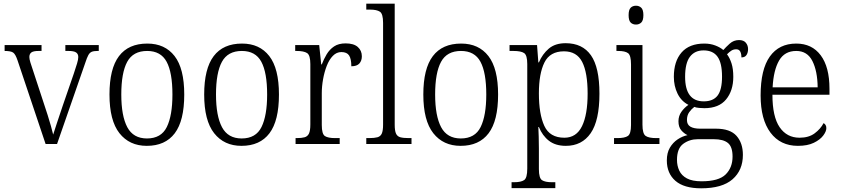

<svg xmlns="http://www.w3.org/2000/svg" viewBox="-20 -780 4561 1040"><path d="M75 -453Q64 -486 51.5 -495Q39 -504 5 -504V-536H205V-504H189Q161 -504 150 -496Q139 -488 139 -471Q139 -460 144.5 -442Q150 -424 156 -407L220 -212Q229 -186 238.5 -155.5Q248 -125 256 -97Q264 -69 268 -51Q274 -71 288 -112.5Q302 -154 320 -208L380 -382Q391 -415 397.5 -436.5Q404 -458 404 -471Q404 -488 392 -496Q380 -504 351 -504H334V-536H515V-504H508Q488 -504 477 -499.5Q466 -495 458.5 -481.5Q451 -468 442 -440L289 0H227Z M775 10Q681 10 627 -58.5Q573 -127 573 -268Q573 -408 624.5 -476Q676 -544 778 -544Q873 -544 925.5 -476.5Q978 -409 978 -268Q978 -126 926.5 -58Q875 10 775 10ZM776 -30Q853 -30 883.5 -92Q914 -154 914 -268Q914 -387 882.5 -445.5Q851 -504 777 -504Q701 -504 669 -445Q637 -386 637 -268Q637 -152 669.5 -91Q702 -30 776 -30Z M1288 10Q1194 10 1140 -58.5Q1086 -127 1086 -268Q1086 -408 1137.5 -476Q1189 -544 1291 -544Q1386 -544 1438.5 -476.5Q1491 -409 1491 -268Q1491 -126 1439.5 -58Q1388 10 1288 10ZM1289 -30Q1366 -30 1396.5 -92Q1427 -154 1427 -268Q1427 -387 1395.5 -445.5Q1364 -504 1290 -504Q1214 -504 1182 -445Q1150 -386 1150 -268Q1150 -152 1182.5 -91Q1215 -30 1289 -30Z M1581 0V-32H1589Q1614 -32 1630 -36.5Q1646 -41 1653.5 -56.5Q1661 -72 1661 -106V-433Q1661 -481 1643.5 -492.5Q1626 -504 1586 -504H1579V-536H1709L1720 -431H1723Q1734 -460 1749.5 -486Q1765 -512 1789.5 -528.5Q1814 -545 1852 -545Q1896 -545 1918 -525.5Q1940 -506 1940 -475Q1940 -451 1926.5 -436Q1913 -421 1883 -421Q1883 -461 1871 -479.5Q1859 -498 1829 -498Q1803 -498 1783 -477.5Q1763 -457 1750 -423.5Q1737 -390 1730 -351Q1723 -312 1723 -275V-103Q1723 -54 1740 -43Q1757 -32 1795 -32H1820V0Z M1964 0V-32H1980Q2008 -32 2024.5 -36.5Q2041 -41 2048 -56.5Q2055 -72 2055 -105V-656Q2055 -705 2038 -716.5Q2021 -728 1984 -728H1964V-760H2118V-105Q2118 -72 2125 -56.5Q2132 -41 2148.5 -36.5Q2165 -32 2194 -32H2209V0Z M2475 10Q2381 10 2327 -58.5Q2273 -127 2273 -268Q2273 -408 2324.5 -476Q2376 -544 2478 -544Q2573 -544 2625.5 -476.5Q2678 -409 2678 -268Q2678 -126 2626.5 -58Q2575 10 2475 10ZM2476 -30Q2553 -30 2583.5 -92Q2614 -154 2614 -268Q2614 -387 2582.5 -445.5Q2551 -504 2477 -504Q2401 -504 2369 -445Q2337 -386 2337 -268Q2337 -152 2369.5 -91Q2402 -30 2476 -30Z M2751 239V207H2765Q2802 207 2819 195.5Q2836 184 2836 133V-433Q2836 -481 2819 -492.5Q2802 -504 2761 -504H2740V-536H2889L2896 -442H2899Q2918 -487 2952.5 -516.5Q2987 -546 3044 -546Q3135 -546 3181 -480.5Q3227 -415 3227 -273Q3227 -127 3179.5 -58.5Q3132 10 3045 10Q2989 10 2953.5 -17.5Q2918 -45 2899 -92H2896Q2897 -71 2898 -40.5Q2899 -10 2899 25V136Q2899 185 2916 196Q2933 207 2969 207H2988V239ZM3037 -34Q3102 -34 3132.5 -96.5Q3163 -159 3163 -273Q3163 -387 3133.5 -444.5Q3104 -502 3035 -502Q2959 -502 2929 -441.5Q2899 -381 2899 -274Q2899 -162 2928.5 -98Q2958 -34 3037 -34Z M3425 -647Q3407 -647 3396 -658Q3385 -669 3385 -698Q3385 -727 3396 -738Q3407 -749 3425 -749Q3442 -749 3453.5 -738Q3465 -727 3465 -698Q3465 -669 3453.5 -658Q3442 -647 3425 -647ZM3306 0V-32H3324Q3364 -32 3381 -43.5Q3398 -55 3398 -103V-431Q3398 -480 3382 -492Q3366 -504 3328 -504H3319V-536H3460V-105Q3460 -56 3477 -44Q3494 -32 3534 -32H3552V0Z M3778 240Q3685 240 3638.5 199.5Q3592 159 3592 89Q3592 48 3608.5 20Q3625 -8 3650.5 -25Q3676 -42 3704 -48Q3685 -57 3670 -74.5Q3655 -92 3655 -123Q3655 -152 3671 -174.5Q3687 -197 3709 -212Q3670 -232 3650 -273Q3630 -314 3630 -364Q3630 -448 3672 -496Q3714 -544 3795 -544Q3828 -544 3855 -533.5Q3882 -523 3898 -509Q3911 -524 3932.5 -543.5Q3954 -563 3983 -563Q4008 -563 4020 -548.5Q4032 -534 4032 -514Q4032 -495 4023.5 -482Q4015 -469 3996 -469Q3996 -489 3989.5 -501Q3983 -513 3968 -513Q3953 -513 3942 -506Q3931 -499 3918 -486Q3933 -466 3942.5 -436.5Q3952 -407 3952 -364Q3952 -289 3913 -241.5Q3874 -194 3795 -194Q3784 -194 3766.5 -195.5Q3749 -197 3741 -201Q3725 -189 3713 -172Q3701 -155 3701 -130Q3701 -105 3719.5 -94Q3738 -83 3773 -83H3858Q3935 -83 3969.5 -44Q4004 -5 4004 59Q4004 142 3948 191Q3892 240 3778 240ZM3792 -231Q3843 -231 3867 -262.5Q3891 -294 3891 -365Q3891 -439 3866.5 -473Q3842 -507 3791 -507Q3743 -507 3717 -472.5Q3691 -438 3691 -364Q3691 -231 3792 -231ZM3780 202Q3873 202 3910.5 165Q3948 128 3948 68Q3948 15 3923 -5.5Q3898 -26 3846 -26H3760Q3715 -26 3681 -1Q3647 24 3647 86Q3647 118 3659.5 144.5Q3672 171 3701 186.5Q3730 202 3780 202Z M4302 10Q4207 10 4153.5 -61.5Q4100 -133 4100 -263Q4100 -404 4150 -474Q4200 -544 4293 -544Q4378 -544 4425.5 -480.5Q4473 -417 4473 -299V-267H4164Q4164 -148 4203 -91Q4242 -34 4311 -34Q4361 -34 4393 -58Q4425 -82 4441 -113Q4447 -110 4451.5 -103.5Q4456 -97 4456 -86Q4456 -68 4439 -45.5Q4422 -23 4388 -6.5Q4354 10 4302 10ZM4409 -307Q4408 -395 4380.5 -449.5Q4353 -504 4293 -504Q4230 -504 4200 -452Q4170 -400 4165 -307Z"/></svg>

Font: Noto Serif Ethiopic SemiCondensed Light
Style: Regular
Weight: 300
Width: 4
Designer: Monotype Design Team
Foundry: Monotype Imaging Inc.
Version: Version 2.102; ttfautohint (v1.8.4.7-5d5b)